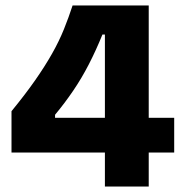

<svg xmlns="http://www.w3.org/2000/svg" viewBox="-20 -681 676 701"><path d="M22 -124V-275Q72 -336 108 -387.5Q144 -439 170 -485Q196 -531 213.5 -574.5Q231 -618 245 -661H523V0H363V-555H354Q331 -498 304.5 -446.5Q278 -395 247 -349.5Q216 -304 181 -262V-251H616V-124Z"/></svg>

Font: Bricolage Grotesque 48pt Condensed ExtraBold ExtraBold
Style: Regular
Weight: 800
Version: Version 1.000;gftools[0.9.30]